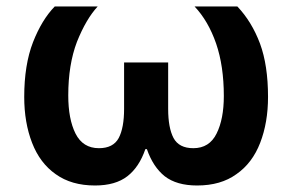

<svg xmlns="http://www.w3.org/2000/svg" viewBox="-20 -566 907 596"><path d="M274.9 9.8Q201.7 9.8 152.8 -25.4Q104 -59.6 79.6 -122.6Q55.2 -185.5 55.2 -265.1Q55.2 -364.7 82.5 -435.1Q109.9 -504.9 149.9 -545.9H283.2Q247.1 -506.8 218.8 -436Q191.9 -365.2 191.9 -270Q191.9 -196.3 214.4 -151.4Q237.3 -106 287.1 -106Q331.5 -106 348.6 -137.7Q365.2 -169.4 365.2 -228V-372.1H502V-228Q502 -169.4 518.6 -137.7Q535.6 -106 580.1 -106Q629.9 -106 652.3 -151.4Q674.8 -196.3 674.8 -268.1Q674.8 -360.8 650.9 -430.7Q626.5 -501 584 -545.9H716.8Q761.7 -498.5 787.1 -430.7Q812 -363.3 812 -265.1Q812 -185.5 787.6 -122.6Q763.2 -59.6 713.9 -25.4Q665.5 9.8 591.8 9.8Q528.3 9.8 491.2 -19Q455.1 -47.9 436 -103H431.2Q412.1 -47.4 375.5 -19Q338.4 9.8 274.9 9.8Z"/></svg>

Font: Droid Sans Thai
Style: Bold
Weight: 700
Designer: Steve Matteson
Foundry: Ascender Corporation
Version: Version 1.00